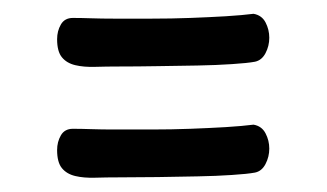

<svg xmlns="http://www.w3.org/2000/svg" viewBox="-20 -384 466 274"><path d="M343.8 -137.7Q333 -135.7 311 -134.3Q289.1 -132.8 261.7 -132.3Q234.4 -131.8 205.1 -131.3Q175.8 -130.9 150.4 -130.9Q131.8 -130.9 115.7 -130.4Q99.6 -129.9 87.4 -132.8Q75.2 -135.7 68.4 -144Q61.5 -152.3 61.5 -169.9Q61.5 -181.6 66.9 -190.9Q72.3 -200.2 84 -200.2Q95.7 -200.2 110.4 -199.7Q125 -199.2 142.6 -199.2Q168 -199.2 196.3 -199.2Q224.6 -199.2 251.5 -200.2Q278.3 -201.2 302.2 -202.6Q326.2 -204.1 341.8 -206.1Q353.5 -204.1 358.9 -193.8Q364.3 -183.6 364.3 -171.9Q364.3 -160.2 358.9 -149.9Q353.5 -139.6 343.8 -137.7ZM343.8 -295.9Q333 -293.9 311 -292.5Q289.1 -291 261.7 -290.5Q234.4 -290 205.1 -289.6Q175.8 -289.1 150.4 -289.1Q131.8 -289.1 115.7 -288.6Q99.6 -288.1 87.4 -291Q75.2 -293.9 68.4 -302.2Q61.5 -310.5 61.5 -328.1Q61.5 -339.8 66.9 -349.1Q72.3 -358.4 84 -358.4Q95.7 -358.4 110.4 -357.9Q125 -357.4 142.6 -357.4Q168 -357.4 196.3 -357.4Q224.6 -357.4 251.5 -358.4Q278.3 -359.4 302.2 -360.8Q326.2 -362.3 341.8 -364.3Q353.5 -362.3 358.9 -352.1Q364.3 -341.8 364.3 -330.1Q364.3 -318.4 358.9 -308.1Q353.5 -297.9 343.8 -295.9Z"/></svg>

Font: Gamja Flower
Style: Regular
Weight: 400
Designer: YoonDesign Inc.
Foundry: YoonDesign Inc.
Version: Version 3.00;build 20171102